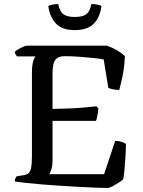

<svg xmlns="http://www.w3.org/2000/svg" viewBox="-20 -930 706 950"><path d="M511 0Q488 0 451 -1.5Q414 -3 369 -5.5Q324 -8 277.5 -11Q231 -14 187.5 -17.5Q144 -21 109 -25Q74 -29 53 -32Q53 -40 56 -47Q59 -54 63 -58L90 -62Q110 -64 120 -72Q130 -80 134 -100Q138 -120 138 -158V-572Q138 -599 141.5 -615.5Q145 -632 149.5 -641Q154 -650 156 -651H64Q61 -655 57.5 -660.5Q54 -666 53 -673Q58 -679 70 -686Q82 -693 94.5 -698.5Q107 -704 113 -704H509Q535 -695 559 -681Q583 -667 598 -652Q595 -593 585.5 -549.5Q576 -506 570 -485Q552 -485 537.5 -488.5Q523 -492 516 -495L493 -636Q473 -640 442 -643Q411 -646 374.5 -649Q338 -652 300 -652Q274 -652 261 -641Q248 -630 244 -611.5Q240 -593 240 -573V-391Q286 -392 324.5 -393.5Q363 -395 396.5 -398Q430 -401 457 -404L467 -393Q465 -373 461.5 -356Q458 -339 455 -332H240V-134Q240 -111 234.5 -93Q229 -75 223 -68H495L550 -233Q568 -233 583 -227.5Q598 -222 603 -218Q603 -191 601 -159.5Q599 -128 596.5 -97.5Q594 -67 590 -44Q582 -35 566.5 -25.5Q551 -16 536 -8Q521 0 511 0ZM350 -781Q286 -781 255.5 -815Q225 -849 219 -901Q226 -904 239.5 -907Q253 -910 268 -910Q276 -872 294.5 -859Q313 -846 350 -846Q387 -846 406 -859Q425 -872 432 -910Q450 -910 463 -907Q476 -904 482 -901Q475 -844 443.5 -812.5Q412 -781 350 -781Z"/></svg>

Font: Texturina Medium 12pt
Style: Regular
Weight: 400
Version: Version 1.002